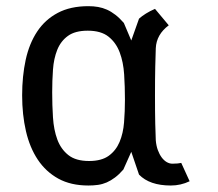

<svg xmlns="http://www.w3.org/2000/svg" viewBox="-20 -578 690 607"><path d="M513.5 -498Q474.5 -469 472.5 -425.5Q471.5 -403 470.8 -366Q470 -329 470 -276Q470 -222 470.8 -187Q471.5 -152 472.5 -134.5Q474 -117 479 -103.5Q484 -90 491.2 -80.2Q498.5 -70.5 507.2 -65.5Q516 -60.5 525 -60.5Q536 -60.5 541.5 -61.2Q547 -62 553 -63L579.5 -5Q551.5 8.5 520 8.5Q453 8.5 419.5 -26L395 -98L370 -42Q356.5 -26.5 343.5 -16.8Q330.5 -7 317.2 -1.2Q304 4.5 289.8 6.5Q275.5 8.5 259.5 8.5Q204 8.5 164.5 -13.2Q125 -35 99.5 -73.2Q74 -111.5 62 -163.5Q50 -215.5 50 -276.5Q50 -337 61.2 -388.8Q72.5 -440.5 97.5 -478.2Q122.5 -516 162.5 -537.2Q202.5 -558.5 259.5 -558.5Q275.5 -558.5 290 -556Q304.5 -553.5 318 -547.5Q331.5 -541.5 344.8 -531.2Q358 -521 371.5 -505.5L395 -450L419.5 -519Q429 -527.5 441.5 -535.2Q454 -543 470 -550ZM375 -263Q375 -303.5 372.5 -342.5Q370 -381.5 358.5 -412.2Q347 -443 323.2 -462Q299.5 -481 257.5 -481Q217.5 -481 194.8 -464.5Q172 -448 161 -420.5Q150 -393 147.5 -358Q145 -323 145 -286Q145 -245.5 147.5 -206.5Q150 -167.5 161.2 -137Q172.5 -106.5 196 -87.8Q219.5 -69 261.5 -69Q301 -69 323.8 -85.5Q346.5 -102 358 -129.2Q369.5 -156.5 372.2 -191.2Q375 -226 375 -263Z"/></svg>

Font: B612 Mono
Style: Regular
Weight: 400
Version: Version 1.005